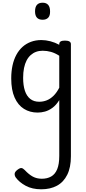

<svg xmlns="http://www.w3.org/2000/svg" viewBox="-20 -815 638 1419"><path d="M285 584Q218 584 170 558Q122 532 96 496Q87 482 88.5 468Q90 454 110 439Q129 425 139.5 427Q150 429 163 442Q194 475 223 490.5Q252 506 289 506Q329 506 358 489.5Q387 473 402.5 436Q418 399 418 337V-75Q395 -38 367.5 -18Q340 2 312.5 9.5Q285 17 258 17Q201 17 157 -10.5Q113 -38 88 -94Q63 -150 63 -235Q63 -287 72.5 -331Q82 -375 101 -410Q120 -445 147 -469Q174 -493 209 -506Q244 -519 286 -519Q318 -519 352.5 -510Q387 -501 418 -484V-489Q418 -502 428 -508.5Q438 -515 460 -515Q482 -515 493 -508.5Q504 -502 504 -489V340Q504 422 477 476.5Q450 531 401 557.5Q352 584 285 584ZM270 -63Q299 -63 325.5 -73.5Q352 -84 375.5 -107Q399 -130 418 -167V-403Q387 -423 357 -431.5Q327 -440 295 -440Q269 -440 247 -432Q225 -424 207 -408Q189 -392 176.5 -368Q164 -344 157.5 -312Q151 -280 151 -239Q151 -184 164 -144.5Q177 -105 203.5 -84Q230 -63 270 -63ZM295 -669Q267 -669 253 -684.5Q239 -700 239 -731Q239 -763 253 -779Q267 -795 295 -795Q322 -795 336 -779Q350 -763 350 -731Q351 -700 336.5 -684.5Q322 -669 295 -669Z"/></svg>

Font: Playwrite AR
Style: Regular
Weight: 400
Designer: Veronika Burian, José Scaglione
Foundry: TypeTogether
Version: Version 1.002